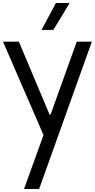

<svg xmlns="http://www.w3.org/2000/svg" viewBox="-25 -910 628 1271"><path d="M134 341 263 -16 -5 -634H100L303 -152H310L483 -634H583L234 341ZM250 -712 345 -890H436L328 -712Z"/></svg>

Font: Matangi SemiBold
Style: Regular
Weight: 600
Designer: Prashant Pant
Foundry: The Graphic Ant
Version: Version 3.002